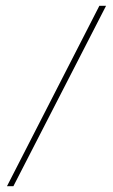

<svg xmlns="http://www.w3.org/2000/svg" viewBox="-20 -601 388 659"><path d="M4 38 321 -581H344L26 38Z"/></svg>

Font: Genos Thin Thin
Style: Italic
Weight: 250
Italic angle: -8°
Version: Version 1.010